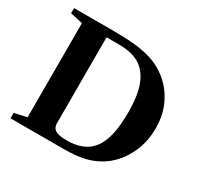

<svg xmlns="http://www.w3.org/2000/svg" viewBox="-160 -956 1188 1149"><g transform="rotate(30 434.5 -381.0)"><path d="M40.5 0V-37.5L126 -56.5V-707L40.5 -725.5V-761.5H311Q397 -761.5 461.8 -754.8Q526.5 -748 575.8 -732.2Q625 -716.5 665 -689.5Q737.5 -642 780.5 -562.5Q823.5 -483 823.5 -381.5Q823.5 -278 778 -192Q732.5 -106 657.5 -58.5Q608 -27 549.8 -13.5Q491.5 0 407.5 0ZM396.5 -53.5Q454.5 -53.5 497.2 -69.8Q540 -86 569 -120Q602 -159 617.8 -224.2Q633.5 -289.5 633.5 -381.5Q633.5 -472.5 617.8 -534Q602 -595.5 569 -635.5Q539.5 -672 493.5 -689.5Q447.5 -707 385 -707H296V-113Q296 -82 319 -67.8Q342 -53.5 396.5 -53.5Z"/></g></svg>

Font: Libre Caslon Text
Style: Regular
Weight: 400
Designer: Pablo Impallari, Rodrigo Fuenzalida, Katja Schimmel
Foundry: Pablo Impallari, Rodrigo Fuenzalida
Version: Version 2.000